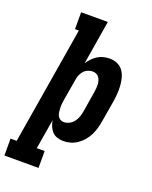

<svg xmlns="http://www.w3.org/2000/svg" viewBox="-219 -826 889 1122"><g transform="rotate(20 225.5 -265.0)"><path d="M-49 205V100H-11L110 -630H86V-735H252L207 -462Q218 -479 232 -493.5Q246 -508 263 -518.5Q280 -529 299 -533.5Q318 -538 337 -538Q362 -538 384.5 -528Q407 -518 420.5 -498.5Q434 -479 440 -455.5Q446 -432 447.5 -407.5Q449 -383 447 -357.5Q445 -332 441 -307L419 -177Q415 -154 409 -132.5Q403 -111 392.5 -90Q382 -69 366.5 -50.5Q351 -32 331.5 -18.5Q312 -5 290 1.5Q268 8 245 8Q225 8 206.5 2Q188 -4 175.5 -17.5Q163 -31 155.5 -48.5Q148 -66 145 -85L114 100H163V205ZM209 -97Q226 -97 243 -105.5Q260 -114 271 -128.5Q282 -143 288 -160Q294 -177 297 -194L318 -324Q320 -336 321 -348Q322 -360 321.5 -371.5Q321 -383 317.5 -394.5Q314 -406 307.5 -415Q301 -424 290.5 -428.5Q280 -433 268 -433Q253 -433 238 -426.5Q223 -420 212.5 -407.5Q202 -395 196.5 -380.5Q191 -366 189 -351L167 -221Q165 -208 163.5 -195Q162 -182 162.5 -169.5Q163 -157 164.5 -144.5Q166 -132 171 -121Q176 -110 186.5 -103.5Q197 -97 209 -97Z"/></g></svg>

Font: Iosevka Curly Slab XBdObl
Style: Regular
Weight: 800
Italic angle: -9°
Monospace: yes
Designer: Belleve Invis
Foundry: Belleve Invis
Version: Version 11.1.0; ttfautohint (v1.8.3)